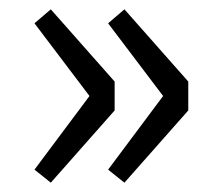

<svg xmlns="http://www.w3.org/2000/svg" viewBox="-20 -458 469 412"><path d="M247 -66 212 -94 330 -252 212 -408 247 -438 384 -283V-221ZM89 -66 54 -94 172 -252 54 -408 89 -438 226 -283V-221Z"/></svg>

Font: TypoPRO Source Sans Pro
Style: Regular
Weight: 400
Designer: Paul D. Hunt
Foundry: Adobe Systems Incorporated
Version: Version 2.020;PS 2.000;hotconv 1.0.86;makeotf.lib2.5.63406